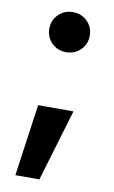

<svg xmlns="http://www.w3.org/2000/svg" viewBox="-83 -564 478 803"><g transform="rotate(10 156.5 -162.5)"><path d="M41.4 193.9 84.4 -110.9H234.4L143.4 193.9ZM160.7 -349.3Q124.4 -349.3 99.6 -373.8Q74.8 -398.3 74.8 -434.4Q74.8 -470.4 99.6 -494.9Q124.4 -519.4 160.7 -519.4Q197.1 -519.4 221.9 -494.9Q246.7 -470.4 246.7 -434.4Q246.7 -398.3 221.9 -373.8Q197.1 -349.3 160.7 -349.3Z"/></g></svg>

Font: Inter Tight
Style: Regular
Weight: 400
Designer: Rasmus Andersson
Foundry: rsms
Version: Version 3.002